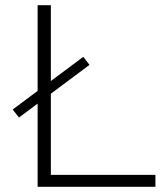

<svg xmlns="http://www.w3.org/2000/svg" viewBox="-20 -720 628 740"><path d="M125 -700H176V-46H579V0H125ZM29 -298 301 -501 325 -470 53 -267Z"/></svg>

Font: Montserrat Atlas Light
Style: Regular
Weight: 300
Designer: Julieta Ulanovsky
Foundry: Julieta Ulanovsky
Version: Version 7.200